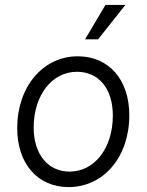

<svg xmlns="http://www.w3.org/2000/svg" viewBox="-20 -745 596 781"><path d="M259 16C402 16 506 -107 506 -276C506 -421 423 -516 296 -516C155 -516 50 -392 50 -224C50 -79 133 16 259 16ZM263 -47C175 -47 117 -118 117 -226C117 -357 191 -453 293 -453C382 -453 439 -384 439 -275C439 -143 365 -47 263 -47ZM326 -585H379L490 -725H409Z"/></svg>

Font: Uncut Sans Book Italic
Style: Regular
Weight: 350
Italic angle: -11°
Designer: Kasper Nordkvist
Foundry: UNCUT.wtf
Version: Version 1.304;Glyphs 3.2 (3246)